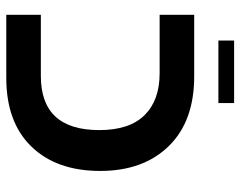

<svg xmlns="http://www.w3.org/2000/svg" viewBox="-97 -668 765 611"><g transform="rotate(90 285.5 -362.5)"><path d="M27 0H228Q369 0 446.5 -80Q524 -160 524 -299Q524 -436 445 -517Q366 -598 223 -598H27V-488H213Q299 -488 346.5 -440Q394 -392 394 -296Q394 -110 222 -110H27ZM109 -675V-725H308V-675Z"/></g></svg>

Font: Noto Sans Hebrew Semi
Style: Regular
Weight: 600
Designer: Monotype Design Team
Foundry: Monotype Imaging Inc.
Version: Version 1.902